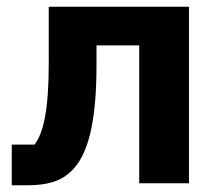

<svg xmlns="http://www.w3.org/2000/svg" viewBox="-20 -545 651 571"><path d="M15 -115V6H60C122 6 162 -6 194 -38C238 -82 267 -169 267 -351V-410H394V0H542V-525H125V-359C125 -215 109 -151 83 -115Z"/></svg>

Font: Braiins Sans
Style: Bold
Weight: 700
Designer: Mike Abbink, Paul van der Laan, Pieter van Rosmalen, Jiri Chlebus, Lubos Buracinsky
Foundry: Bold Monday, Sudetype
Version: Version 1.000;hotconv 1.0.109;makeotfexe 2.5.65596